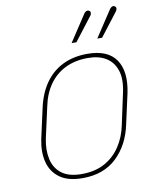

<svg xmlns="http://www.w3.org/2000/svg" viewBox="-81 -755 642 824"><g transform="rotate(-10 240.5 -342.5)"><path d="M364 -669Q368 -673 369 -677.5Q370 -682 369.5 -686Q369 -690 365 -692Q361 -695 356.5 -694.5Q352 -694 348 -691Q344 -688 341 -683L266 -569H287ZM476 -669Q479 -673 480.5 -677.5Q482 -682 481 -686Q480 -690 476 -692Q473 -695 469 -694.5Q465 -694 460.5 -691Q456 -688 453 -683L378 -569H399ZM436 -185 465 -316Q484 -408 448.5 -460Q413 -512 324 -512Q264 -512 217.5 -489.5Q171 -467 140 -423.5Q109 -380 95 -316L66 -185Q55 -131 66 -87Q77 -43 113 -16.5Q149 10 213 10Q305 10 361.5 -44Q418 -98 436 -185ZM446 -320 417 -185Q407 -135 380.5 -94.5Q354 -54 312 -31Q270 -8 212 -8Q156 -8 125 -31.5Q94 -55 85 -95.5Q76 -136 86 -185L116 -320Q127 -374 154.5 -413Q182 -452 224.5 -473Q267 -494 323 -494Q371 -494 402.5 -474.5Q434 -455 446.5 -416.5Q459 -378 446 -320Z"/></g></svg>

Font: Advent Pro Thin
Style: Italic
Weight: 250
Italic angle: -12°
Version: Version 3.000